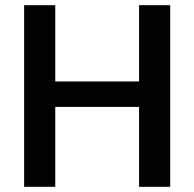

<svg xmlns="http://www.w3.org/2000/svg" viewBox="-20 -720 749 740"><path d="M516 0V-700H636V0ZM73 0V-700H193V0ZM176 -308V-406H538V-308Z"/></svg>

Font: DM Sans 11pt SemiBold
Style: Regular
Weight: 600
Version: Version 4.004;gftools[0.9.30]